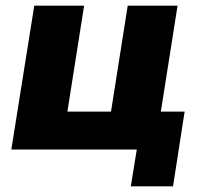

<svg xmlns="http://www.w3.org/2000/svg" viewBox="-20 -528 705 678"><path d="M442 130 463 0H20L101 -508H277L218 -134H372L431 -508H607L548 -134H632L591 130Z"/></svg>

Font: Mulish Black
Style: Italic
Weight: 900
Italic angle: -9°
Designer: Vernon Adams
Foundry: Vernon Adams
Version: Version 3.603; ttfautohint (v1.8.3)